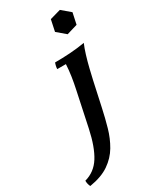

<svg xmlns="http://www.w3.org/2000/svg" viewBox="-331 -746 850 1037"><g transform="rotate(-30 93.5 -228.0)"><path d="M-95 225Q-99 218 -101.5 208Q-104 198 -104 187Q-41 170 -5 113Q31 56 53 -47L99 -264Q107 -301 112.5 -337.5Q118 -374 120 -411H66Q66 -419 68.5 -430Q71 -441 74 -448Q120 -448 166.5 -451Q213 -454 261 -462Q250 -437 239 -401Q228 -365 219 -328Q210 -291 204 -264L170 -108Q158 -52 142.5 2.5Q127 57 100 103Q73 149 26.5 181Q-20 213 -95 225ZM238 -681 291 -636 276 -566 209 -546 156 -591 171 -662Z"/></g></svg>

Font: Poltawski Nowy Medium
Style: Italic
Weight: 500
Italic angle: -12°
Version: Version 1.001;gftools[0.9.25]